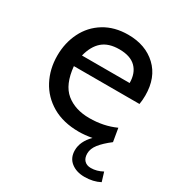

<svg xmlns="http://www.w3.org/2000/svg" viewBox="-163 -610 838 900"><g transform="rotate(30 256.0 -160.0)"><path d="M508 161Q472 180 425 180Q381 180 352.5 157.5Q324 135 324 94Q324 46 367 3Q328 10 296 10Q212 10 152.5 -24.5Q93 -59 62 -118Q31 -177 31 -249Q31 -318 59.5 -375.5Q88 -433 142.5 -466.5Q197 -500 271 -500Q365 -500 423.5 -445Q482 -390 482 -293Q482 -268 478 -245H123Q132 -150 181 -110Q230 -70 307 -70Q384 -70 448 -99L460 -28Q422 1 402 26.5Q382 52 382 78Q382 103 395 116Q408 129 430 129Q462 129 493 112ZM131 -307H389Q389 -360 359 -390Q329 -420 269 -420Q211 -420 178 -391.5Q145 -363 131 -307Z"/></g></svg>

Font: Cabin
Style: Regular
Weight: 400
Designer: Pablo Impallari
Foundry: Pablo Impallari. http://www.impallari.com Igino Marini. http://www.ikern.com
Version: Version 2.001